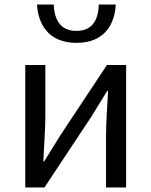

<svg xmlns="http://www.w3.org/2000/svg" viewBox="-20 -831 671 851"><path d="M92 -543V0H177L383 -311C403 -344 434 -394 455 -428H459C455 -357 450 -284 450 -227V0H539V-543H454L248 -232C228 -199 197 -149 176 -116H172C175 -186 181 -259 181 -316V-543ZM319 -641C444 -641 489 -725 493 -811H418C416 -748 393 -694 319 -694C244 -694 221 -748 218 -811H144C149 -725 194 -641 319 -641Z"/></svg>

Font: Noto Sans KR Regular
Style: Regular
Weight: 400
Designer: Ryoko NISHIZUKA  (kana & ideographs); Paul D. Hunt (Latin, Greek & Cyrillic); Wenlong ZHANG  (bopomofo); Sandoll Communi
Foundry: Adobe Systems Incorporated
Version: Version 1.004;PS 1.004;hotconv 1.0.82;makeotf.lib2.5.63406